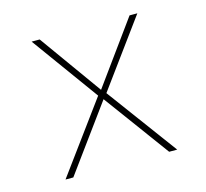

<svg xmlns="http://www.w3.org/2000/svg" viewBox="-83 -621 765 714"><g transform="rotate(-15 300.0 -264.0)"><path d="M85 0 283 -270 96 -528H127L299 -288L473 -528H503L315 -271L515 0H484L299 -252L115 0Z"/></g></svg>

Font: Noto Sans Mono Thin
Style: Regular
Weight: 100
Designer: Monotype Design Team
Foundry: Monotype Imaging Inc.
Version: Version 2.014